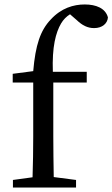

<svg xmlns="http://www.w3.org/2000/svg" viewBox="-20 -841 504 861"><path d="M37 -510V-471H129V-230C129 -168 128 -108 126 -46L38 -34V0H321V-34L221 -47C220 -108 219 -169 219 -230V-471H369V-519H217C213 -631 230 -695 254 -736C264 -753 278 -767 294 -777L324 -751C349 -727 373 -715 402 -715C439 -715 462 -736 464 -763C453 -804 411 -821 360 -821C310 -821 255 -805 208 -754C161 -705 139 -639 129 -522Z"/></svg>

Font: Noto Serif CJK JP Medium
Style: Regular
Weight: 500
Designer: Ryoko NISHIZUKA 西塚涼子 (kana & ideographs); Frank Grießhammer (Latin, Greek & Cyrillic); Wenlong ZHANG 张文龙 (bopomofo); San
Foundry: Adobe Systems Incorporated
Version: Version 1.000;PS 1;hotconv 16.6.53;makeotf.lib2.5.65590